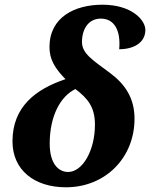

<svg xmlns="http://www.w3.org/2000/svg" viewBox="-20 -785 637 815"><path d="M260 10C427 10 551 -115 551 -281C551 -368 512 -427 446 -476C372 -531 328 -558 328 -607C328 -661 355 -706 408 -706C466 -706 493 -655 486 -576C548 -576 597 -604 597 -658C597 -700 539 -765 415 -765C297 -765 190 -712 190 -585C190 -533 213 -495 258 -449C133 -407 33 -333 33 -185C33 -63 126 10 260 10ZM269 -55C230 -55 191 -88 191 -175C191 -295 238 -377 300 -407C353 -367 383 -330 383 -256C383 -145 330 -55 269 -55Z"/></svg>

Font: Noto Serif SemiCondensed Extra
Style: Italic
Weight: 800
Width: 4
Italic angle: -12°
Designer: Monotype Design Team
Foundry: Monotype Imaging Inc.
Version: Version 1.901